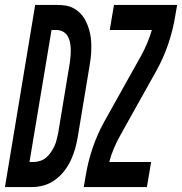

<svg xmlns="http://www.w3.org/2000/svg" viewBox="-63 -755 735 775"><path d="M-43 0 79 -735H169Q186 -735 202 -732.5Q218 -730 232.5 -722.5Q247 -715 258.5 -704Q270 -693 278 -679.5Q286 -666 291.5 -651Q297 -636 300.5 -620Q304 -604 305 -587.5Q306 -571 305.5 -554Q305 -537 303 -520Q301 -503 298 -486L251 -203Q247 -179 240.5 -155.5Q234 -132 223 -108.5Q212 -85 196.5 -65Q181 -45 160 -29.5Q139 -14 115 -7Q91 0 67 0ZM56 -101H72Q85 -101 99 -105.5Q113 -110 123.5 -119Q134 -128 142.5 -140.5Q151 -153 157 -166Q163 -179 166 -192.5Q169 -206 172 -219L219 -503Q221 -517 222 -531Q223 -545 222.5 -559Q222 -573 219 -586.5Q216 -600 209 -611Q202 -622 190 -628Q178 -634 164 -634H145ZM275 0 283 -46Q292 -102 311 -158Q330 -214 359 -266L506 -529Q520 -554 531 -580.5Q542 -607 550 -634H380L397 -735H652L644 -689Q635 -633 616 -577Q597 -521 568 -469L421 -206Q407 -181 396 -154.5Q385 -128 378 -101H547L530 0Z"/></svg>

Font: Iosevka Curly Extended Oblique
Style: Bold
Weight: 700
Width: 7
Italic angle: -9°
Monospace: yes
Designer: Belleve Invis
Foundry: Belleve Invis
Version: Version 11.1.0; ttfautohint (v1.8.3)